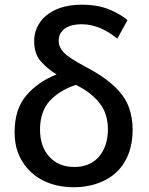

<svg xmlns="http://www.w3.org/2000/svg" viewBox="-20 -785 634 815"><path d="M293 9.8C338.9 9.8 380.9 1 418.5 -16.6C494.1 -51.8 543 -124 543 -235.8C543 -267.6 538.1 -297.9 527.8 -327.6C507.3 -386.7 452.6 -444.3 340.8 -502.9C296.4 -526.4 266.6 -545.9 251.5 -561.5C236.3 -577.1 229 -594.2 229 -612.8C229 -643.1 250.5 -682.1 327.1 -682.1C383.3 -682.1 433.6 -656.7 478 -621.1L521 -699.2C504.4 -714.4 479.5 -729.5 446.8 -743.7C413.6 -757.8 373.5 -765.1 326.2 -765.1C191.9 -765.1 125 -690.9 125 -611.8C125 -574.2 134.8 -544.4 154.8 -522.9C174.3 -501 196.3 -483.4 220.2 -469.2C167 -447.8 124 -418 91.3 -379.4C58.6 -340.8 42 -289.1 42 -224.1C42 -175.8 52.7 -134.3 74.7 -99.6C117.7 -29.3 195.8 9.8 293 9.8ZM294.9 -76.2C251 -76.2 215.8 -90.8 189.5 -119.6C163.1 -148.4 149.9 -187 149.9 -234.9C149.9 -285.6 163.6 -326.2 190.4 -356C217.3 -385.7 254.4 -408.7 301.8 -424.8C343.3 -404.8 376 -379.9 400.9 -349.6C425.8 -319.3 438 -281.2 438 -235.8C438 -189.5 425.8 -150.9 400.9 -121.1C376 -91.3 340.8 -76.2 294.9 -76.2Z"/></svg>

Font: Noto Reveo Sans
Style: Regular
Weight: 500
Designer: Monotype Design Team
Foundry: Monotype Imaging Inc.
Version: Version 2.007